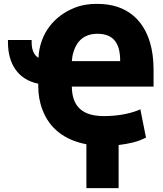

<svg xmlns="http://www.w3.org/2000/svg" viewBox="-20 -740 842 989"><path d="M21 -522C21 -409 75 -329 177 -309V-298C177 -253 184 -212 199 -174C234 -80 312 -18 425 3V229H591V7C641 1 687 -9 723 -27L732 -31L703 -177L689 -171C642 -153 583 -142 515 -142C404 -142 351 -192 350 -294H771V-382C771 -432 765 -479 753 -520C719 -636 634 -720 482 -720C440 -721 399 -714 362 -699C263 -659 185 -572 178 -442C156 -456 143 -481 143 -522V-534H21ZM350 -425C351 -440 354 -459 359 -474C376 -528 413 -566 482 -566C566 -566 599 -515 599 -428V-425Z"/></svg>

Font: Asimov Pro
Style: Ult
Weight: 900
Designer: Google
Version: Version 2.000980; 2014